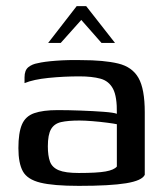

<svg xmlns="http://www.w3.org/2000/svg" viewBox="-20 -600 539 626"><path d="M237 6Q154 6 111.5 -4.5Q69 -15 54.5 -41.5Q40 -68 40 -117Q40 -167 51.5 -194Q63 -221 91.5 -231Q120 -241 168 -241Q202 -241 243 -239.5Q284 -238 317.5 -235.5Q351 -233 361 -229Q362 -285 348.5 -310.5Q335 -336 307.5 -343.5Q280 -351 239 -351Q188 -351 138.5 -346Q89 -341 60 -329V-348Q60 -371 72.5 -381Q85 -391 103 -394Q123 -399 162.5 -402Q202 -405 245 -404Q319 -404 365 -393Q411 -382 431.5 -346Q452 -310 452 -234V-30Q443 -11 391 -2.5Q339 6 237 6ZM237 -36Q297 -36 324.5 -41Q352 -46 361 -57V-195Q352 -197 329 -200Q306 -203 281 -205Q256 -207 239 -207Q202 -207 179.5 -202Q157 -197 146.5 -179Q136 -161 136 -123Q136 -92 143 -73Q150 -54 171.5 -45Q193 -36 237 -36ZM137 -460 230 -580H261L355 -460H311L245 -535L178 -460Z"/></svg>

Font: Genos Medium
Style: Regular
Weight: 500
Designer: Robert E. Leuschke
Foundry: Robert E. Leuschke
Version: Version 1.010; ttfautohint (v1.8.3)